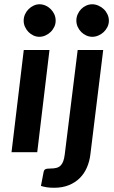

<svg xmlns="http://www.w3.org/2000/svg" viewBox="-20 -722 541 911"><path d="M214.8 -484.9 156.7 0H34.7L92.8 -484.9ZM244.1 -624Q244.1 -608.4 237.5 -594.5Q231 -580.6 220 -570.1Q209 -559.6 195.1 -553.5Q181.2 -547.4 166.5 -547.4Q152.3 -547.4 138.9 -553.5Q125.5 -559.6 115.2 -570.1Q105 -580.6 98.6 -594.5Q92.3 -608.4 92.3 -624Q92.3 -639.6 98.6 -653.8Q105 -668 115.5 -678.5Q126 -689 139.4 -695.3Q152.8 -701.7 167.5 -701.7Q182.1 -701.7 196 -695.6Q210 -689.5 220.7 -678.7Q231.4 -668 237.8 -654.1Q244.1 -640.1 244.1 -624ZM469.7 -484.9 408.7 11.7Q404.8 43.9 392.3 72.8Q379.9 101.6 358.6 122.8Q337.4 144 306.9 156.5Q276.4 168.9 236.8 168.9Q216.8 168.9 202.6 166.7Q188.5 164.6 174.3 160.2L187 93.8Q189 84 195.6 80.8Q202.1 77.6 219.2 77.6Q235.8 77.6 247.8 74.5Q259.8 71.3 267.6 63.5Q275.4 55.7 280 43.2Q284.7 30.8 287.1 11.7L348.6 -484.9ZM496.6 -623.5Q496.6 -607.9 489.7 -594Q482.9 -580.1 471.9 -569.8Q460.9 -559.6 446.8 -553.5Q432.6 -547.4 418 -547.4Q403.3 -547.4 389.6 -553.5Q376 -559.6 365.5 -570.1Q355 -580.6 348.6 -594.7Q342.3 -608.9 342.3 -624.5Q342.3 -640.1 348.6 -654.3Q355 -668.5 365.2 -679Q375.5 -689.5 389.2 -695.6Q402.8 -701.7 417.5 -701.7Q432.6 -701.7 447 -695.3Q461.4 -689 472.4 -678.5Q483.4 -668 490 -653.8Q496.6 -639.6 496.6 -623.5Z"/></svg>

Font: Carlito
Style: Bold Italic
Weight: 700
Italic angle: -7°
Designer: Lukasz Dziedzic
Foundry: tyPoland Lukasz Dziedzic
Version: Version 1.104